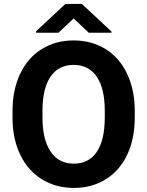

<svg xmlns="http://www.w3.org/2000/svg" viewBox="-20 -921 730 951"><path d="M42 0ZM647.5 -339.4Q647.5 -234.4 610.4 -155.3Q573.2 -76.2 504.2 -33.2Q435.1 9.8 345.7 9.8Q257.3 9.8 188 -32.7Q118.7 -75.2 80.6 -154.1Q42.5 -232.9 42 -335.4V-370.6Q42 -475.6 79.8 -555.4Q117.7 -635.3 186.8 -678Q255.9 -720.7 344.7 -720.7Q433.6 -720.7 502.7 -678Q571.8 -635.3 609.6 -555.4Q647.5 -475.6 647.5 -371.1ZM499 -371.6Q499 -483.4 459 -541.5Q418.9 -599.6 344.7 -599.6Q271 -599.6 231 -542.2Q190.9 -484.9 190.4 -374V-339.4Q190.4 -230.5 230.5 -170.4Q270.5 -110.4 345.7 -110.4Q419.4 -110.4 459 -168.2Q498.5 -226.1 499 -336.9ZM532.2 -764.6V-758.8H419.9L344.7 -829.6L269.5 -758.8H159.2V-766.6L303.7 -901.4H385.7Z"/></svg>

Font: Roboto
Style: Bold
Weight: 700
Designer: Google
Version: Version 2.134; 2016; ttfautohint (v1.6)